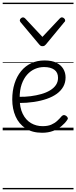

<svg xmlns="http://www.w3.org/2000/svg" viewBox="-20 -968 566 1426"><path d="M293 18Q219 18 169.5 -15Q120 -48 95.5 -104Q71 -160 71 -229Q71 -294 88 -347.5Q105 -401 136.5 -439.5Q168 -478 212 -498.5Q256 -519 311 -519Q365 -519 399 -502Q433 -485 450 -456.5Q467 -428 467 -393Q467 -355 450 -324.5Q433 -294 402 -271.5Q371 -249 328 -234Q285 -219 232 -211Q179 -203 120 -203V-249Q165 -248 207.5 -253.5Q250 -259 287 -269.5Q324 -280 352 -297Q380 -314 395.5 -337Q411 -360 411 -390Q411 -430 383.5 -450Q356 -470 307 -470Q272 -470 239.5 -456Q207 -442 181.5 -413.5Q156 -385 141 -342Q126 -299 126 -240Q126 -168 149 -122Q172 -76 210.5 -53.5Q249 -31 296 -31Q335 -31 360.5 -42Q386 -53 404.5 -70Q423 -87 439 -106Q448 -114 455.5 -113.5Q463 -113 472 -107Q480 -101 483 -93Q486 -85 479 -77Q463 -53 436.5 -31Q410 -9 374 4.5Q338 18 293 18ZM440 -839Q448 -839 456 -832Q464 -825 464 -816Q464 -814 463 -810.5Q462 -807 458 -804L321 -638Q316 -632 310.5 -628.5Q305 -625 295 -625Q286 -625 281 -628.5Q276 -632 271 -638L132 -804Q130 -807 128.5 -810.5Q127 -814 127 -816Q127 -825 135 -832Q143 -839 151 -839Q155 -839 159 -837Q163 -835 167 -831L295 -694L424 -831Q428 -835 431.5 -837Q435 -839 440 -839ZM0 428H526V438H0ZM0 -20H526V0H0ZM0 -505H526V-500H0ZM0 -948H526V-938H0Z"/></svg>

Font: Playwrite US Modern Guides
Style: Regular
Weight: 400
Designer: Veronika Burian, José Scaglione
Foundry: TypeTogether
Version: Version 1.003